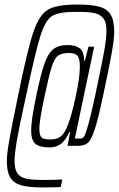

<svg xmlns="http://www.w3.org/2000/svg" viewBox="-20 -716 522 844"><path d="M10 -9Q10 -39 21 -101Q32 -163 60 -298Q101 -500 127 -576Q153 -652 191.5 -674Q230 -696 320 -696Q383 -696 417 -686.5Q451 -677 466.5 -651.5Q482 -626 482 -576Q482 -544 471 -482.5Q460 -421 433 -294Q411 -190 395.5 -144.5Q380 -99 365 -87Q350 -75 323 -75H277L288 -136H285Q267 -96 245.5 -82Q224 -68 199 -68Q154 -68 135.5 -84Q117 -100 117 -142Q117 -189 139 -293Q159 -389 175 -435Q191 -481 214 -499.5Q237 -518 277 -518Q310 -518 329.5 -504.5Q349 -491 350 -449H353L369 -511H394L309 -107H335Q344 -107 350 -116.5Q356 -126 367.5 -166Q379 -206 398 -294Q425 -421 436.5 -483Q448 -545 448 -582Q448 -619 433.5 -636.5Q419 -654 392.5 -659Q366 -664 315 -664Q239 -664 209.5 -646Q180 -628 158.5 -561Q137 -494 95 -297Q66 -166 55 -103Q44 -40 44 -9Q44 27 56 45Q68 63 93.5 69Q119 75 167 75Q224 75 254 73L247 106Q233 108 167 108Q106 108 73 98.5Q40 89 25 64Q10 39 10 -9ZM278 -166Q295 -209 313 -292.5Q331 -376 331 -422Q331 -458 321 -470.5Q311 -483 283 -483Q251 -483 235 -471Q219 -459 207 -421Q195 -383 176 -293Q153 -187 153 -151Q153 -120 163 -111.5Q173 -103 202 -103Q231 -103 248 -117Q265 -131 278 -166Z"/></svg>

Font: Saira Ultra Condensed ExLight
Style: Italic
Weight: 200
Width: 1
Italic angle: -12°
Designer: Hector Gatti with collaboration of the Omnibus-Type team
Foundry: Omnibus-Type
Version: Version 1.001; ttfautohint (v1.8)